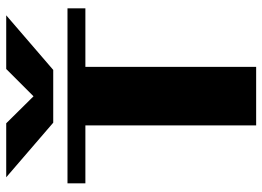

<svg xmlns="http://www.w3.org/2000/svg" viewBox="-136 -728 864 633"><g transform="rotate(-90 296.5 -412.0)"><path d="M382 -669H208L28 -824H206L295 -734L385 -824H562ZM585 -622V-563H392V0H199V-563H8V-622Z"/></g></svg>

Font: Sarpanch ExtraBold
Style: Regular
Weight: 800
Designer: Manushi Parikh (Devanagari and Latin), Jyotish Sonowal (Devanagari)
Foundry: Indian Type Foundry
Version: Version 2.004;PS 1.0;hotconv 1.0.78;makeotf.lib2.5.61930; tt